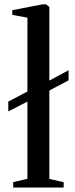

<svg xmlns="http://www.w3.org/2000/svg" viewBox="-20 -838 336 858"><path d="M39 0V-24L102.5 -39V-384L17 -340V-384L102.5 -429V-759L35 -771.5V-792.5L169.5 -818.5H186L200.5 -807V-478L286.5 -524V-479L200.5 -433.5V-38.5L264.5 -24V0Z"/></svg>

Font: Merriweather 120pt
Style: Regular
Weight: 400
Version: Version 2.100